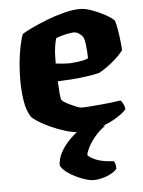

<svg xmlns="http://www.w3.org/2000/svg" viewBox="-51 -541 584 783"><g transform="rotate(-5 240.5 -150.0)"><path d="M265 0Q238 0 206 -9.5Q174 -19 144.5 -32.5Q115 -46 94 -59.5Q73 -73 68 -80Q51 -106 44.5 -146.5Q38 -187 38 -230Q38 -267 41.5 -303.5Q45 -340 51.5 -371Q58 -402 65 -419Q79 -428 107.5 -441.5Q136 -455 171 -468.5Q206 -482 241.5 -491Q277 -500 306 -500Q327 -500 354.5 -490Q382 -480 407.5 -466Q433 -452 444 -440Q449 -425 453 -400Q457 -375 459.5 -351.5Q462 -328 462 -317Q448 -299 429.5 -282.5Q411 -266 392.5 -253Q374 -240 360 -233Q333 -227 304 -223Q275 -219 246 -217Q217 -215 190 -214Q192 -180 193.5 -160.5Q195 -141 199 -136Q202 -132 212 -126Q222 -120 235 -114Q248 -108 259.5 -103.5Q271 -99 277 -99Q292 -99 312 -100.5Q332 -102 354.5 -104Q377 -106 398.5 -108.5Q420 -111 438 -114Q443 -109 448 -100Q453 -91 455 -77Q444 -63 415.5 -45Q387 -27 348.5 -13.5Q310 0 265 0ZM247 -283Q260 -284 273 -285.5Q286 -287 298.5 -289.5Q311 -292 321 -297Q321 -308 320 -324Q319 -340 317 -356.5Q315 -373 310 -384Q304 -392 297 -397.5Q290 -403 283.5 -405Q277 -407 273 -407Q266 -407 251.5 -404.5Q237 -402 222.5 -398Q208 -394 199 -390Q195 -377 192 -358Q189 -339 188.5 -320.5Q188 -302 188 -287Q203 -285 218 -284Q233 -283 247 -283ZM299 200Q288 200 269.5 194.5Q251 189 230 179Q209 169 192 156Q175 143 168 129Q168 102 182 76Q196 50 218.5 27Q241 4 267 -14L367 -17Q341 1 322 24.5Q303 48 293.5 68Q284 88 284 97Q300 112 326 120.5Q352 129 389 130Q393 135 395 143.5Q397 152 397 162Q384 178 355.5 189Q327 200 299 200Z"/></g></svg>

Font: Texturina 12pt ExtraBold
Style: Regular
Weight: 800
Designer: Guillermo Torres Carreño
Foundry: Omnibus-Type
Version: Version 1.002